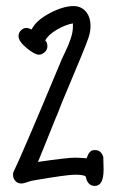

<svg xmlns="http://www.w3.org/2000/svg" viewBox="-20 -611 379 632"><path d="M265 -90Q266 -92 268 -97Q270 -102 271 -104Q272 -106 274.5 -109Q277 -112 279 -113.5Q281 -115 284.5 -116Q288 -117 293 -117Q313 -117 320 -94Q320 -88 320.5 -74Q321 -60 321 -53Q321 1 292 1Q280 1 272.5 -7Q265 -15 263 -27Q263 -36 227 -36Q201 -36 96 -18L91 -17Q85 -17 71.5 -12Q58 -7 50 -7Q38 -7 30.5 -15.5Q23 -24 23 -35Q23 -41 24 -44Q53 -103 180 -408Q181 -412 193.5 -437.5Q206 -463 213 -484.5Q220 -506 220 -523V-534Q196 -530 167.5 -513.5Q139 -497 129 -478Q136 -471 136 -459Q136 -447 127 -439Q118 -431 108 -431Q94 -431 67.5 -453Q41 -475 41 -492Q41 -503 49 -511Q57 -519 67 -519Q74 -519 84 -514Q99 -544 143.5 -567.5Q188 -591 222 -591Q247 -591 262.5 -573Q278 -555 278 -525Q278 -507 271 -486Q258 -449 218 -355Q178 -261 168 -233L164 -224Q154 -198 134 -149.5Q114 -101 105 -78Q201 -92 227 -92Q239 -92 265 -90Z"/></svg>

Font: Because We Build
Style: Regular
Weight: 400
Designer: Liz Wetzel, Aaron Williamson, Russ McMullin
Foundry: Red Hat
Version: Version 1.000